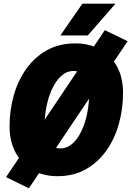

<svg xmlns="http://www.w3.org/2000/svg" viewBox="-20 -946 714 1044"><path d="M293 12Q215 12 156.5 -21.5Q98 -55 65 -116Q32 -177 32 -259Q32 -347 55 -428Q78 -509 123.5 -572.5Q169 -636 235.5 -673Q302 -710 389 -710Q466 -710 524.5 -677.5Q583 -645 616 -585Q649 -525 649 -441Q649 -353 626 -271.5Q603 -190 558 -126.5Q513 -63 446.5 -25.5Q380 12 293 12ZM308 -139Q345 -139 374 -165Q403 -191 423.5 -234.5Q444 -278 454.5 -331.5Q465 -385 465 -441Q465 -497 442 -528.5Q419 -560 380 -560Q343 -560 314 -534Q285 -508 264.5 -465Q244 -422 233 -368Q222 -314 222 -258Q222 -203 245 -171Q268 -139 308 -139ZM137 78 13 17 550 -782 674 -722ZM308 -753 428 -926H608L457 -753Z"/></svg>

Font: Azeret Mono Thin ExtraBold
Style: Italic
Weight: 800
Italic angle: -12°
Version: Version 1.002